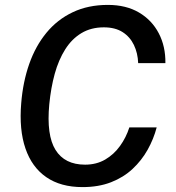

<svg xmlns="http://www.w3.org/2000/svg" viewBox="-20 -753 717 783"><path d="M316.5 10Q227.5 10 168.8 -30.5Q110 -71 83.8 -147.5Q57.5 -224 66.5 -332Q73.5 -419 99.2 -492.2Q125 -565.5 169.5 -619.5Q214 -673.5 276.8 -703.2Q339.5 -733 420 -733Q494 -733 546.8 -702Q599.5 -671 627.5 -617.2Q655.5 -563.5 654.5 -495.5H543.5Q542 -536.5 526 -569.8Q510 -603 479.8 -622.2Q449.5 -641.5 403.5 -641.5Q351.5 -641.5 312.2 -618Q273 -594.5 246 -551.8Q219 -509 203.2 -452Q187.5 -395 181 -328Q169 -201.5 206.5 -141.5Q244 -81.5 327 -81.5Q373 -81.5 408.8 -102.2Q444.5 -123 469.5 -157.8Q494.5 -192.5 507.5 -233.5H619Q606.5 -186 582 -142.2Q557.5 -98.5 520.5 -64Q483.5 -29.5 432.8 -9.8Q382 10 316.5 10Z"/></svg>

Font: Public Sans Thin Medium
Style: Italic
Weight: 500
Italic angle: -8°
Version: Version 2.001